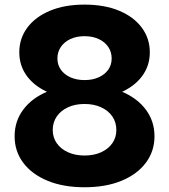

<svg xmlns="http://www.w3.org/2000/svg" viewBox="-20 -790 723 821"><path d="M341.4 10.7Q250.5 10.7 183.3 -17.1Q116.2 -44.8 79.3 -94.1Q42.5 -143.3 42.5 -207.4Q42.5 -271.5 79.3 -321.1Q116.1 -370.7 183.3 -398.7Q250.5 -426.7 341.4 -426.7Q432.7 -426.7 499.8 -398.7Q566.9 -370.7 603.7 -321.1Q640.6 -271.6 640.6 -207.3Q640.6 -143.3 603.7 -94.1Q566.9 -44.8 499.8 -17.1Q432.7 10.7 341.4 10.7ZM341.6 -125Q381.6 -125 412.3 -138.9Q443 -152.9 460.3 -177.5Q477.5 -202.1 477.5 -234.2Q477.5 -267.1 460.3 -292.2Q443 -317.3 412.2 -331.3Q381.5 -345.4 341.5 -345.4Q301.5 -345.4 270.8 -331.3Q240.1 -317.2 222.8 -292.1Q205.5 -267.1 205.5 -234.2Q205.5 -202.1 222.8 -177.5Q240.1 -152.9 270.9 -138.9Q301.6 -125 341.6 -125ZM341.4 -366.3Q256.5 -366.3 193.8 -391.9Q131.2 -417.4 96.8 -462.5Q62.5 -507.7 62.5 -566.3Q62.5 -625.6 96.8 -671.8Q131.1 -718 193.8 -744.1Q256.5 -770.3 341.4 -770.3Q426.7 -770.3 489.3 -744.2Q551.9 -718.1 586.2 -671.9Q620.6 -625.8 620.6 -566.2Q620.6 -507.6 586.2 -462.5Q551.9 -417.4 489.3 -391.9Q426.7 -366.3 341.4 -366.3ZM341.6 -447.6Q375.6 -447.6 401.8 -459.3Q428 -471.1 442.8 -491.9Q457.5 -512.8 457.5 -539.9Q457.5 -568 442.8 -589.5Q428 -611.1 401.8 -623.2Q375.6 -635.3 341.6 -635.3Q307.5 -635.3 281.3 -623.2Q255.1 -611 240.3 -589.5Q225.5 -568 225.5 -539.9Q225.5 -512.8 240.3 -491.9Q255.1 -471.1 281.3 -459.3Q307.5 -447.6 341.6 -447.6Z"/></svg>

Font: Hepta Slab ExtraLight
Style: Regular
Weight: 200
Designer: Michael LaGattuta
Foundry: Michael LaGattuta
Version: Version 1.100